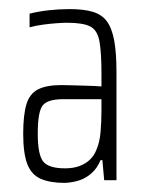

<svg xmlns="http://www.w3.org/2000/svg" viewBox="-20 -716 332 422"><path d="M123 -314Q90 -314 69.5 -323Q49 -332 40 -355.5Q31 -379 31 -422Q31 -463 38 -486.5Q45 -510 63.5 -519.5Q82 -529 115 -529Q123 -529 139 -528.5Q155 -528 173 -527.5Q191 -527 203 -526V-554Q203 -601 198.5 -625.5Q194 -650 178 -658Q162 -666 127 -666Q119 -666 105 -665Q91 -664 75.5 -662Q60 -660 45 -656V-686Q65 -691 87.5 -693.5Q110 -696 133 -696Q164 -696 184 -690Q204 -684 215 -669Q226 -654 231 -627Q236 -600 236 -558V-320H209L205 -364H201Q194 -347 182 -336Q170 -325 155.5 -320Q141 -315 123 -314ZM123 -346Q141 -346 154.5 -351Q168 -356 177.5 -365Q187 -374 192 -387Q199 -403 201 -425.5Q203 -448 203 -474V-498H119Q85 -498 74 -484.5Q63 -471 63 -422Q63 -376 75 -361Q87 -346 123 -346Z"/></svg>

Font: Saira ExtraCondensed Thin
Style: Regular
Weight: 250
Width: 2
Designer: Hector Gatti with collaboration of the Omnibus-Type team
Foundry: Omnibus-Type
Version: Version 1.101